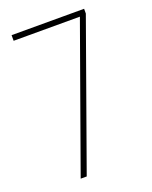

<svg xmlns="http://www.w3.org/2000/svg" viewBox="-132 -763 662 836"><g transform="rotate(-20 199.5 -345.0)"><path d="M95 0H123L362 -668V-690H26V-664H333Z"/></g></svg>

Font: Noto Sans Kannada ExtraCondensed Thin
Style: Regular
Weight: 100
Width: 2
Designer: Jelle Bosma - Monotype Design Team
Foundry: Monotype Imaging Inc.
Version: Version 2.005